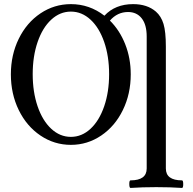

<svg xmlns="http://www.w3.org/2000/svg" viewBox="-20 -696 947 940"><path d="M327.1 13.2Q245.6 13.2 178 -32.5Q110.4 -78.1 71.8 -157.2Q33.2 -236.3 33.2 -332Q33.2 -427.2 71.8 -506.1Q110.4 -585 178 -630.4Q245.6 -675.8 327.1 -675.8Q418 -675.8 491.2 -619.1Q543.9 -675.8 631.8 -675.8Q700.7 -675.8 743.2 -639.2Q769 -616.7 780.5 -578.9Q792 -541 792 -467.8V128.9Q792 187 871.1 187Q877 187 877 205.6Q877 224.1 871.1 224.1Q814.9 220.2 745.1 220.2Q675.3 220.2 619.1 224.1Q613.3 224.1 613 205.6Q612.8 187 619.1 187Q698.2 187 698.2 128.9V-517.1Q698.2 -575.2 673.8 -606.2Q649.4 -637.2 606.9 -637.2Q554.7 -637.2 518.1 -595.2Q565.9 -547.9 593 -479.5Q620.1 -411.1 620.1 -332Q620.1 -236.3 581.5 -157.2Q543 -78.1 475.6 -32.5Q408.2 13.2 327.1 13.2ZM327.1 -25.9Q380.4 -25.9 423.1 -65.4Q465.8 -105 490 -175.3Q514.2 -245.6 514.2 -333Q514.2 -420.4 490 -490.5Q465.8 -560.5 423.1 -599.9Q380.4 -639.2 327.1 -639.2Q273.4 -639.2 230.7 -599.6Q188 -560.1 164.1 -490.2Q140.1 -420.4 140.1 -333Q140.1 -245.6 164.1 -175.5Q188 -105.5 230.7 -65.7Q273.4 -25.9 327.1 -25.9Z"/></svg>

Font: Junicode SmCond Medium
Style: Regular
Weight: 500
Width: 4
Designer: Peter S. Baker
Version: Version 2.206